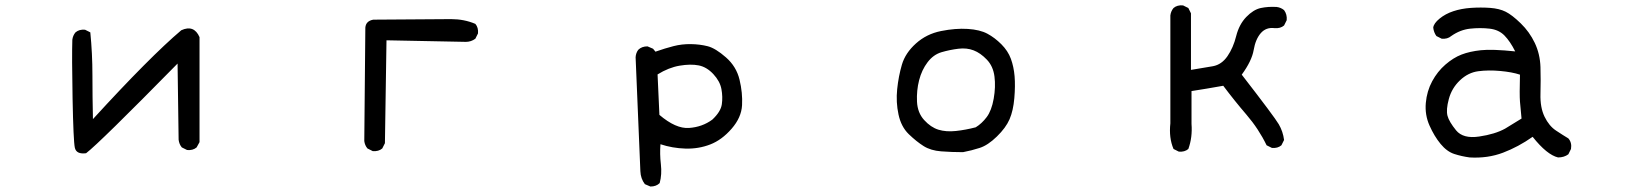

<svg xmlns="http://www.w3.org/2000/svg" viewBox="-20 -556 6040 709"><path d="M297.9 9.8Q261.7 14.6 256.3 -10.7Q251 -36.1 248 -192.4Q245.1 -348.6 247.1 -409.2Q249 -424.8 258.8 -436.5Q272.5 -448.2 293.9 -446.3L313.5 -436.5Q321.3 -358.4 321.3 -278.3Q321.3 -198.2 323.2 -116.2Q534.2 -346.7 649.4 -444.3Q696.3 -465.8 716.8 -418.9V-31.2L706.1 -11.7Q692.4 0 670.9 -2L651.4 -11.7Q641.6 -23.4 639.6 -40L635.7 -321.3Q346.7 -27.3 297.9 9.8Z M1356.4 2 1336.9 -7.8Q1327.1 -19.5 1325.2 -35.2L1329.1 -454.1Q1331.1 -478.5 1358.4 -483.4L1645.5 -485.4Q1694.3 -485.4 1735.4 -467.8Q1747.1 -454.1 1745.1 -432.6L1735.4 -413.1Q1719.7 -401.4 1700.2 -401.4L1407.2 -407.2L1401.4 -27.3L1391.6 -7.8Q1377.9 3.9 1356.4 2Z M2381.8 132.8 2361.3 124Q2345.7 103.5 2344.7 76.2Q2343.8 48.8 2327.1 -344.7Q2328.1 -360.4 2336.9 -372.1Q2349.6 -384.8 2371.1 -384.8L2391.6 -376L2400.4 -365.2Q2436.5 -377.9 2467.3 -385.7Q2498 -393.6 2531.2 -393.1Q2564.5 -392.6 2593.3 -385.3Q2622.1 -377.9 2660.6 -344.2Q2699.2 -310.5 2710.9 -261.7Q2722.7 -212.9 2720.2 -167.5Q2717.8 -122.1 2681.6 -80.6Q2645.5 -39.1 2602.5 -22.5Q2559.6 -5.9 2511.2 -7.3Q2462.9 -8.8 2418.9 -23.4Q2416 12.7 2420.4 50.3Q2424.8 87.9 2416 120.1Q2403.3 132.8 2381.8 132.8ZM2610.4 -114.3Q2641.6 -143.6 2645.5 -170.9Q2649.4 -198.2 2644 -227.1Q2638.7 -255.9 2614.3 -282.2Q2589.8 -308.6 2560.1 -314.5Q2530.3 -320.3 2489.7 -313.5Q2449.2 -306.6 2408.2 -281.2L2415 -131.8Q2475.6 -80.1 2524.4 -83.5Q2573.2 -86.9 2610.4 -114.3Z M3536.1 5.9Q3494.1 5.9 3455.6 2.9Q3417 0 3390.6 -16.6Q3364.3 -33.2 3335.9 -60.5Q3307.6 -87.9 3297.9 -133.3Q3288.1 -178.7 3293 -226.6Q3297.9 -274.4 3310.5 -317.4Q3323.2 -360.4 3362.3 -395.5Q3401.4 -430.7 3455.1 -441.4Q3508.8 -452.1 3553.7 -449.2Q3598.6 -446.3 3626 -431.6Q3653.3 -417 3677.7 -392.6Q3702.1 -368.2 3712.9 -338.9Q3723.6 -309.6 3726.6 -274.4Q3729.5 -239.3 3725.6 -193.4Q3721.7 -147.5 3708 -115.7Q3694.3 -84 3661.1 -51.8Q3627.9 -19.5 3597.7 -9.8Q3567.4 0 3536.1 5.9ZM3583 -85.9Q3605.5 -99.6 3623.5 -123.5Q3641.6 -147.5 3649.4 -191.4Q3657.2 -235.4 3652.3 -273.4Q3647.5 -311.5 3624 -335.9Q3600.6 -360.4 3575.2 -370.1Q3549.8 -379.9 3518.6 -376Q3487.3 -372.1 3457 -363.3Q3426.8 -354.5 3405.3 -326.2Q3383.8 -297.9 3374 -259.8Q3364.3 -221.7 3366.2 -180.7Q3368.2 -139.6 3392.6 -112.8Q3417 -85.9 3445.3 -77.1Q3473.6 -68.4 3509.8 -72.3Q3545.9 -76.2 3583 -85.9Z M4333 3.9 4313.5 -5.9Q4295.9 -46.9 4301.8 -100.6V-499Q4303.7 -514.6 4313.5 -526.4Q4327.1 -538.1 4348.6 -536.1L4368.2 -526.4L4377.9 -506.8V-297.9Q4426.8 -305.7 4459 -311.5Q4491.2 -317.4 4512.7 -348.6Q4534.2 -379.9 4544.9 -422.9Q4555.7 -465.8 4582 -493.2Q4608.4 -520.5 4635.7 -526.4Q4663.1 -532.2 4694.3 -530.3Q4710 -528.3 4721.7 -518.6Q4733.4 -502.9 4731.4 -481.4L4721.7 -461.9Q4708 -450.2 4686.5 -452.1Q4655.3 -456.1 4635.7 -433.6Q4616.2 -411.1 4609.4 -371.1Q4602.5 -331.1 4565.4 -280.3Q4686.5 -124 4702.1 -97.2Q4717.8 -70.3 4721.7 -39.1L4711.9 -19.5Q4698.2 -7.8 4676.8 -9.8L4657.2 -19.5Q4627.9 -80.1 4583 -132.3Q4538.1 -184.6 4497.1 -239.3Q4461.9 -233.4 4434.6 -228.5Q4407.2 -223.6 4379.9 -219.7V-98.6Q4383.8 -48.8 4368.2 -5.9Q4354.5 5.9 4333 3.9Z M5407.2 25.4Q5377.9 21.5 5350.6 12.7Q5323.2 3.9 5299.8 -24.4Q5276.4 -52.7 5258.8 -92.3Q5241.2 -131.8 5245.1 -175.8Q5249 -219.7 5268.6 -255.9Q5288.1 -292 5317.4 -317.4Q5346.7 -342.8 5377 -354.5Q5407.2 -366.2 5448.7 -370.6Q5490.2 -375 5575.2 -366.2Q5556.6 -403.3 5535.6 -424.8Q5514.6 -446.3 5480.5 -450.2Q5446.3 -454.1 5409.2 -450.2Q5372.1 -446.3 5338.9 -422.9Q5325.2 -411.1 5303.7 -413.1L5284.2 -422.9Q5274.4 -436.5 5272.5 -454.1Q5274.4 -469.7 5295.9 -487.3Q5317.4 -504.9 5346.7 -514.6Q5376 -524.4 5412.1 -526.9Q5448.2 -529.3 5482.4 -526.9Q5516.6 -524.4 5540 -512.7Q5563.5 -501 5595.7 -469.7Q5627.9 -438.5 5647.5 -397.5Q5667 -356.4 5668.5 -308.1Q5669.9 -259.8 5668.5 -209.5Q5667 -159.2 5683.6 -125Q5700.2 -90.8 5726.1 -73.7Q5752 -56.6 5771.5 -44.9Q5785.2 -29.3 5781.2 -5.9L5771.5 13.7Q5755.9 25.4 5733.4 25.4Q5692.4 15.6 5639.6 -50.8Q5586.9 -13.7 5530.3 7.8Q5473.6 29.3 5407.2 25.4ZM5538.1 -81.1 5598.6 -118.2Q5594.7 -155.3 5592.8 -180.7Q5590.8 -206.1 5592.8 -280.3Q5563.5 -290 5520 -293.9Q5476.6 -297.9 5439 -293Q5401.4 -288.1 5371.1 -259.3Q5340.8 -230.5 5330.1 -190.4Q5319.3 -150.4 5325.2 -128.4Q5331.1 -106.4 5356.9 -74.7Q5382.8 -43 5441.9 -51.8Q5501 -60.5 5538.1 -81.1Z"/></svg>

Font: NaikaiFont
Style: Regular-Lite
Weight: 400
Version: Version 1.67